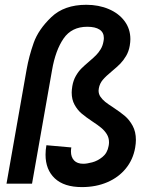

<svg xmlns="http://www.w3.org/2000/svg" viewBox="-20 -748 640 782"><path d="M165.5 -118Q165.5 -137.5 169 -156.5L270.5 -147.5Q269 -139.5 269 -131Q269 -108 281.8 -94.5Q294.5 -81 319.5 -81Q333.5 -81 355.5 -86.8Q377.5 -92.5 397.5 -108.8Q417.5 -125 422.5 -154Q424 -161.5 424 -168.5Q424 -187 415 -201.5Q406 -216 392.5 -227.2Q379 -238.5 356 -253.5Q329 -271.5 312.2 -285.8Q295.5 -300 283.8 -321.2Q272 -342.5 272 -371Q272 -381 274.5 -397Q278.5 -420.5 288.8 -438.5Q299 -456.5 311.5 -469Q324 -481.5 343 -497.5Q361 -513 371.2 -523.2Q381.5 -533.5 390 -547.5Q398.5 -561.5 401.5 -579.5Q403 -587 403 -593Q403 -616 385.5 -627.5Q368 -639 335.5 -639Q272 -639 239 -591.2Q206 -543.5 192 -462.5L110.5 0H6.5L88.5 -465.5Q98 -519 117.2 -573.5Q136.5 -628 189 -678.2Q241.5 -728.5 331.5 -728.5Q382 -728.5 423 -711Q464 -693.5 487.5 -661.8Q511 -630 511 -588.5Q511 -577 508.5 -562Q504.5 -538.5 493.5 -520Q482.5 -501.5 469.8 -488.5Q457 -475.5 436.5 -458.5Q411.5 -438 398.8 -423Q386 -408 382.5 -388Q381.5 -382 381.5 -379Q381.5 -365 389.2 -353.8Q397 -342.5 408.5 -333.2Q420 -324 441 -310.5Q470.5 -291 488.8 -275.5Q507 -260 520.2 -235.8Q533.5 -211.5 533.5 -178Q533.5 -164 530.5 -146.5Q522 -98 492.5 -61.8Q463 -25.5 417 -5.8Q371 14 313.5 14Q241 14 203.2 -21.5Q165.5 -57 165.5 -118Z"/></svg>

Font: JuliaMono
Style: Bold Italic
Weight: 700
Italic angle: -9°
Monospace: yes
Designer: cormullion
Foundry: corm
Version: Version 0.057; ttfautohint (v1.8.4)